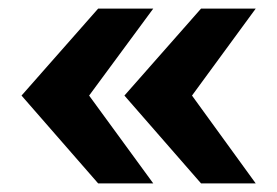

<svg xmlns="http://www.w3.org/2000/svg" viewBox="-20 -547 643 446"><path d="M208 -121 30 -325 208 -527H336L187 -325L336 -121ZM447 -121 269 -325 447 -527H574L426 -325L574 -121Z"/></svg>

Font: Archivo SemiExpanded ExtraBold
Style: Regular
Weight: 800
Width: 6
Designer: Hector Gatti
Foundry: Omnibus-Type
Version: Version 2.001; ttfautohint (v1.8.3)